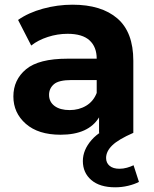

<svg xmlns="http://www.w3.org/2000/svg" viewBox="-20 -566 657 818"><path d="M402 0V-66Q357 8 238 8Q143 8 90 -38.5Q37 -85 37 -155Q37 -226 91 -271Q145 -316 268 -316H392Q392 -366 361.5 -394Q331 -422 268 -422Q225 -422 183.5 -408.5Q142 -395 113 -372L57 -481Q101 -512 163 -529Q225 -546 289 -546Q412 -546 480 -487.5Q548 -429 548 -307V0ZM392 -170V-225H285Q230 -225 209.5 -207Q189 -189 189 -162Q189 -132 212.5 -114.5Q236 -97 277 -97Q316 -97 347 -115.5Q378 -134 392 -170ZM471 232Q405 232 369 201Q333 170 333 120Q333 73 370 30.5Q407 -12 486 -41L548 0Q484 28 458 53.5Q432 79 432 107Q432 128 447 140.5Q462 153 489 153Q505 153 521 148.5Q537 144 549 138L572 209Q553 219 526 225.5Q499 232 471 232Z"/></svg>

Font: Montserrat
Style: Bold
Weight: 700
Designer: Julieta Ulanovsky
Foundry: Julieta Ulanovsky
Version: Version 9.000; ttfautohint (v1.8.4.7-5d5b)